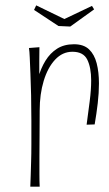

<svg xmlns="http://www.w3.org/2000/svg" viewBox="-20 -696 405 716"><path d="M303 -231Q309 -276 314.5 -318.5Q320 -361 320 -396Q320 -444 305.5 -473.5Q291 -503 250 -503Q213 -503 185.5 -473.5Q158 -444 143 -394.5Q128 -345 128 -284L104 -249Q104 -288 108 -328Q112 -368 122 -404.5Q132 -441 149.5 -469.5Q167 -498 193 -514.5Q219 -531 256 -531Q292 -531 312 -512Q332 -493 340.5 -460Q349 -427 349 -385Q349 -350 344.5 -311Q340 -272 333 -232ZM93 0Q94 -19 94.5 -41Q95 -63 96 -92Q97 -121 97 -158.5Q97 -196 97 -246Q97 -297 96 -341Q95 -385 93.5 -420.5Q92 -456 91 -480.5Q90 -505 88 -517L127 -520Q127 -502 126.5 -471.5Q126 -441 126.5 -395Q127 -349 128 -284Q128 -234 127.5 -190.5Q127 -147 127 -110.5Q127 -74 127 -46.5Q127 -19 128 0ZM242 -597 198 -599 107 -659 115 -676 220 -625 323 -674 331 -661Z"/></svg>

Font: Truculenta Thin
Style: Regular
Weight: 250
Version: Version 1.002